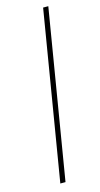

<svg xmlns="http://www.w3.org/2000/svg" viewBox="-116 -764 418 801"><g transform="rotate(-15 93.5 -364.0)"><path d="M182.6 -727.5 62 0H39.6L160.2 -727.5Z"/></g></svg>

Font: Inter Display Thin
Style: Italic
Weight: 100
Italic angle: -9.39999°
Designer: Rasmus Andersson
Foundry: rsms
Version: Version 4.000;git-a52131595